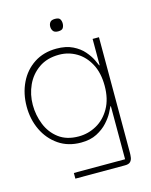

<svg xmlns="http://www.w3.org/2000/svg" viewBox="-105 -597 643 818"><g transform="rotate(-15 216.5 -188.0)"><path d="M125 152V127H351V-107H349Q346 -100 336 -81Q326 -62 307 -41Q288 -20 259 -5Q230 10 189 10Q132 10 90.5 -18.5Q49 -47 26.5 -94Q4 -141 4 -198Q4 -255 26.5 -302Q49 -349 91 -376.5Q133 -404 190 -404Q232 -404 261.5 -389.5Q291 -375 309 -354Q327 -333 336 -314.5Q345 -296 348 -288H350V-404H378V105Q378 115 376.5 126Q375 137 368 144.5Q361 152 344 152ZM186 -18Q228 -18 265 -38.5Q302 -59 325 -99.5Q348 -140 348 -198Q348 -255 326.5 -295Q305 -335 270 -355.5Q235 -376 194 -376Q141 -376 104.5 -350.5Q68 -325 49.5 -284.5Q31 -244 31 -198Q31 -153 47.5 -111.5Q64 -70 98.5 -44Q133 -18 186 -18ZM217 -473Q201 -473 195 -481.5Q189 -490 189 -501Q189 -512 195 -520Q201 -528 217 -528Q234 -528 239 -520Q244 -512 244 -501Q244 -490 239 -481.5Q234 -473 217 -473Z"/></g></svg>

Font: Darker Grotesque Light
Style: Regular
Weight: 300
Designer: Gabriel Lam
Foundry: TypeRant
Version: Version 1.000;gftools[0.9.28]